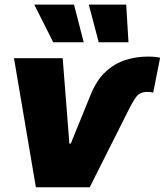

<svg xmlns="http://www.w3.org/2000/svg" viewBox="-20 -792 697 812"><path d="M39.1 -545.9H245.1L273.4 -184.6H279.3L364.3 -393.6Q389.6 -454.6 427.5 -489.3Q465.3 -523.9 511 -538.3Q556.6 -552.7 604.5 -552.7Q639.2 -552.7 657.2 -547.9L627.9 -400.4Q623 -401.4 618.2 -402.3Q613.3 -403.3 603.5 -403.3Q571.3 -403.3 555.7 -381.8Q540 -360.4 516.6 -312.5L359.4 0H131.8ZM205.1 -613.3 125 -772.5H293L334 -613.3ZM397.5 -613.3 355.5 -772.5H513.7L523.4 -613.3Z"/></svg>

Font: Inter Tight Black
Style: Italic
Weight: 900
Italic angle: -9.39999°
Designer: Rasmus Andersson
Foundry: rsms
Version: Version 3.004; ttfautohint (v1.8.4.7-5d5b)